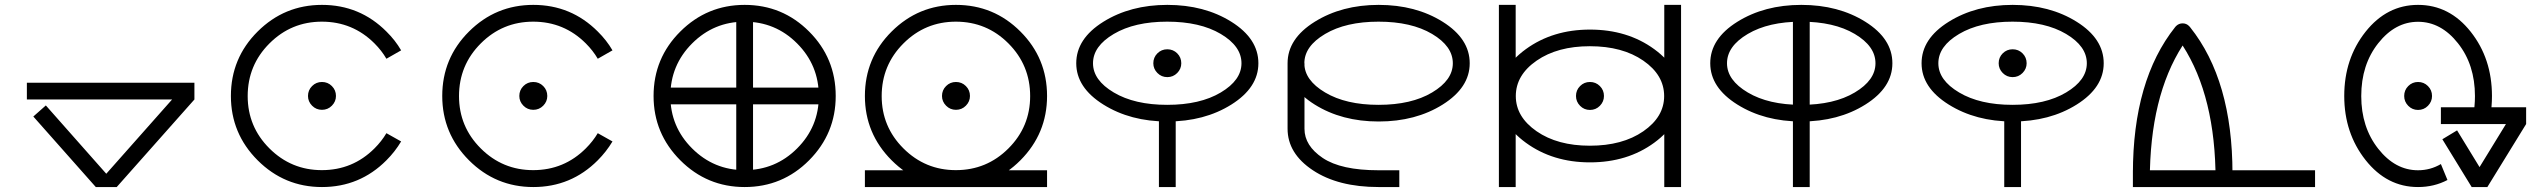

<svg xmlns="http://www.w3.org/2000/svg" viewBox="-20 -775 10224 771"><path d="M87.9 -442.9H760.7V-375.5H87.9ZM398.9 -68.4 710.4 -419.9 760.7 -375.5 448.7 -23.9ZM414.6 -68.4 364.7 -23.9 113.8 -307.1 164.1 -351.6ZM364.7 -67.9H448.7V-23.9H364.7Z M1590.8 -207Q1566.4 -166 1531.7 -131.3Q1424.8 -23.9 1272.9 -23.9Q1122.1 -23.9 1014.6 -131.3Q907.2 -238.8 907.2 -389.6Q907.2 -541.5 1014.6 -648.4Q1122.1 -755.4 1272.9 -755.4Q1424.8 -755.4 1531.7 -648.4Q1567.4 -613.3 1590.8 -572.8L1531.7 -539.1Q1512.7 -571.8 1483.9 -600.6Q1396.5 -688 1272.5 -688Q1149.4 -688 1062 -600.6Q974.6 -513.2 974.6 -389.2Q974.6 -266.1 1062 -179Q1149.4 -91.8 1272.5 -91.8Q1396.5 -91.8 1483.9 -179.2Q1512.7 -208 1531.7 -240.2ZM1272.9 -445.8Q1296.4 -445.8 1312.7 -429.4Q1329.1 -413.1 1329.1 -389.6Q1329.1 -367.2 1312.7 -350.6Q1296.4 -334 1272.9 -334Q1249.5 -334 1233.2 -350.6Q1216.8 -367.2 1216.8 -389.6Q1216.8 -413.1 1233.2 -429.4Q1249.5 -445.8 1272.9 -445.8Z M2439.5 -207Q2415 -166 2380.4 -131.3Q2273.4 -23.9 2121.6 -23.9Q1970.7 -23.9 1863.3 -131.3Q1755.9 -238.8 1755.9 -389.6Q1755.9 -541.5 1863.3 -648.4Q1970.7 -755.4 2121.6 -755.4Q2273.4 -755.4 2380.4 -648.4Q2416 -613.3 2439.5 -572.8L2380.4 -539.1Q2361.3 -571.8 2332.5 -600.6Q2245.1 -688 2121.1 -688Q1998 -688 1910.6 -600.6Q1823.2 -513.2 1823.2 -389.2Q1823.2 -266.1 1910.6 -179Q1998 -91.8 2121.1 -91.8Q2245.1 -91.8 2332.5 -179.2Q2361.3 -208 2380.4 -240.2ZM2121.6 -445.8Q2145 -445.8 2161.4 -429.4Q2177.7 -413.1 2177.7 -389.6Q2177.7 -367.2 2161.4 -350.6Q2145 -334 2121.6 -334Q2098.1 -334 2081.8 -350.6Q2065.4 -367.2 2065.4 -389.6Q2065.4 -413.1 2081.8 -429.4Q2098.1 -445.8 2121.6 -445.8Z M2970.2 -755.4Q3122.1 -755.4 3229 -648.4Q3335.9 -541.5 3335.9 -389.6Q3335.9 -238.8 3229 -131.3Q3122.1 -23.9 2970.2 -23.9Q2819.3 -23.9 2711.9 -131.3Q2604.5 -238.8 2604.5 -389.6Q2604.5 -541.5 2711.9 -648.4Q2819.3 -755.4 2970.2 -755.4ZM2969.7 -688Q2846.7 -688 2759.3 -600.6Q2671.9 -513.2 2671.9 -389.2Q2671.9 -266.1 2759.3 -179Q2846.7 -91.8 2969.7 -91.8Q3093.8 -91.8 3180.9 -179Q3268.1 -266.1 3268.1 -389.2Q3268.1 -513.2 3180.9 -600.6Q3093.8 -688 2969.7 -688ZM2645 -423.3H3295.4V-356H2645ZM2936.5 -64.5V-714.8H3003.9V-64.5Z M3818.8 -755.4Q3970.7 -755.4 4077.6 -648.4Q4184.6 -541.5 4184.6 -389.6Q4184.6 -238.8 4077.6 -131.3Q3970.7 -23.9 3818.8 -23.9Q3668 -23.9 3560.5 -131.3Q3453.1 -238.8 3453.1 -389.6Q3453.1 -541.5 3560.5 -648.4Q3668 -755.4 3818.8 -755.4ZM3818.4 -688Q3695.3 -688 3607.9 -600.6Q3520.5 -513.2 3520.5 -389.2Q3520.5 -266.1 3607.9 -179Q3695.3 -91.8 3818.4 -91.8Q3942.4 -91.8 4029.5 -179Q4116.7 -266.1 4116.7 -389.2Q4116.7 -513.2 4029.5 -600.6Q3942.4 -688 3818.4 -688ZM3818.8 -445.8Q3842.3 -445.8 3858.6 -429.4Q3875 -413.1 3875 -389.6Q3875 -367.2 3858.6 -350.6Q3842.3 -334 3818.8 -334Q3795.4 -334 3779.1 -350.6Q3762.7 -367.2 3762.7 -389.6Q3762.7 -413.1 3779.1 -429.4Q3795.4 -445.8 3818.8 -445.8ZM3453.1 -91.3H4184.6V-23.9H3453.1Z M4667.5 -577.1Q4690.9 -577.1 4707.3 -560.8Q4723.6 -544.4 4723.6 -521Q4723.6 -498.5 4707.3 -481.9Q4690.9 -465.3 4667.5 -465.3Q4644 -465.3 4627.7 -481.9Q4611.3 -498.5 4611.3 -521Q4611.3 -544.4 4627.7 -560.8Q4644 -577.1 4667.5 -577.1ZM4667 -688Q4536.1 -688 4452.6 -638.7Q4369.1 -589.4 4369.1 -521Q4369.1 -453.1 4452.6 -403.6Q4536.1 -354 4667 -354Q4798.8 -354 4882.1 -403.6Q4965.3 -453.1 4965.3 -521Q4965.3 -589.4 4882.1 -638.7Q4798.8 -688 4667 -688ZM4633.8 -23.9V-330.6H4701.2V-23.9ZM4667.5 -755.4Q4816.4 -755.4 4924.8 -687.5Q5033.2 -619.6 5033.2 -521Q5033.2 -423.3 4924.8 -355.2Q4816.4 -287.1 4667.5 -287.1Q4519.5 -287.1 4410.6 -355.2Q4301.8 -423.3 4301.8 -521Q4301.8 -619.6 4410.6 -687.5Q4519.5 -755.4 4667.5 -755.4Z M5516.1 -755.4Q5665 -755.4 5773.4 -687.5Q5881.8 -619.6 5881.8 -521Q5881.8 -423.3 5773.4 -355.2Q5665 -287.1 5516.1 -287.1Q5368.2 -287.1 5259.3 -355.2Q5150.4 -423.3 5150.4 -521Q5150.4 -619.6 5259.3 -687.5Q5368.2 -755.4 5516.1 -755.4ZM5515.6 -688Q5384.8 -688 5301.3 -638.7Q5217.8 -589.4 5217.8 -521Q5217.8 -453.1 5301.3 -403.6Q5384.8 -354 5515.6 -354Q5647.5 -354 5730.7 -403.6Q5814 -453.1 5814 -521Q5814 -589.4 5730.7 -638.7Q5647.5 -688 5515.6 -688ZM5218.3 -257.8Q5218.3 -189.9 5291.7 -140.6Q5365.2 -91.3 5515.6 -91.3H5599.1V-23.9H5516.1Q5353.5 -23.9 5252 -91.3Q5150.4 -158.7 5150.4 -258.3V-521H5218.3Z M6066.4 -755.4V-23.9H5999V-755.4ZM6730.5 -755.4V-23.9H6663.1V-755.4ZM6364.7 -445.8Q6388.2 -445.8 6404.5 -429.4Q6420.9 -413.1 6420.9 -389.6Q6420.9 -366.7 6404.5 -350.1Q6388.2 -333.5 6364.7 -333.5Q6341.3 -333.5 6325 -350.1Q6308.6 -366.7 6308.6 -389.6Q6308.6 -413.1 6325 -429.4Q6341.3 -445.8 6364.7 -445.8ZM6364.3 -589.4Q6234.4 -589.4 6150.6 -531.5Q6066.9 -473.6 6066.9 -389.2Q6066.9 -305.7 6150.6 -247.8Q6234.4 -189.9 6364.3 -189.9Q6495.1 -189.9 6578.9 -247.8Q6662.6 -305.7 6662.6 -389.2Q6662.6 -473.6 6578.9 -531.5Q6495.1 -589.4 6364.3 -589.4ZM6364.7 -656.2Q6515.1 -656.2 6622.8 -577.6Q6730.5 -499 6730.5 -389.6Q6730.5 -280.8 6622.8 -201.9Q6515.1 -123 6364.7 -123Q6215.3 -123 6107.2 -201.9Q5999 -280.8 5999 -389.6Q5999 -499 6107.2 -577.6Q6215.3 -656.2 6364.7 -656.2Z M7212.9 -688Q7082 -688 6998.5 -638.7Q6915 -589.4 6915 -521Q6915 -453.1 6998.5 -403.6Q7082 -354 7212.9 -354Q7344.7 -354 7428 -403.6Q7511.2 -453.1 7511.2 -521Q7511.2 -589.4 7428 -638.7Q7344.7 -688 7212.9 -688ZM7179.7 -23.9V-714.8H7247.1V-23.9ZM7213.4 -755.4Q7362.3 -755.4 7470.7 -687.5Q7579.1 -619.6 7579.1 -521Q7579.1 -423.3 7470.7 -355.2Q7362.3 -287.1 7213.4 -287.1Q7065.4 -287.1 6956.5 -355.2Q6847.7 -423.3 6847.7 -521Q6847.7 -619.6 6956.5 -687.5Q7065.4 -755.4 7213.4 -755.4Z M8062 -577.1Q8085.4 -577.1 8101.8 -560.8Q8118.2 -544.4 8118.2 -521Q8118.2 -498.5 8101.8 -481.9Q8085.4 -465.3 8062 -465.3Q8038.6 -465.3 8022.2 -481.9Q8005.9 -498.5 8005.9 -521Q8005.9 -544.4 8022.2 -560.8Q8038.6 -577.1 8062 -577.1ZM8061.5 -688Q7930.7 -688 7847.2 -638.7Q7763.7 -589.4 7763.7 -521Q7763.7 -453.1 7847.2 -403.6Q7930.7 -354 8061.5 -354Q8193.4 -354 8276.6 -403.6Q8359.9 -453.1 8359.9 -521Q8359.9 -589.4 8276.6 -638.7Q8193.4 -688 8061.5 -688ZM8028.3 -23.9V-330.6H8095.7V-23.9ZM8062 -755.4Q8210.9 -755.4 8319.3 -687.5Q8427.7 -619.6 8427.7 -521Q8427.7 -423.3 8319.3 -355.2Q8210.9 -287.1 8062 -287.1Q7914.1 -287.1 7805.2 -355.2Q7696.3 -423.3 7696.3 -521Q7696.3 -619.6 7805.2 -687.5Q7914.1 -755.4 8062 -755.4Z M8544.9 -91.3H9276.4V-23.9H8544.9ZM8744.6 -592.3Q8612.8 -386.7 8612.8 -50.8L8544.9 -78.6Q8544.9 -453.1 8714.8 -666.5Q8716.8 -668.5 8718.3 -670.4Q8729.5 -681.2 8744.6 -681.2Q8759.8 -681.2 8770.5 -670.4Q8772.5 -668.5 8774.9 -665.5Q8944.8 -452.6 8944.8 -78.6L8877 -50.8Q8877 -386.7 8744.6 -592.3Z M9905.3 -91.3H9968.3V-23.9H9905.3ZM9962.9 -61.5 9905.3 -23.9 9787.6 -215.8 9846.7 -251.5ZM9910.6 -61 10065.4 -313.5 10124 -276.9 9968.3 -23.9ZM9781.7 -344.2H10124V-276.9H9781.7ZM9808.1 -52.2Q9754.4 -23.9 9689.9 -23.9Q9564.9 -23.9 9479.2 -132.3Q9393.6 -240.7 9393.6 -389.6Q9393.6 -539.6 9479.2 -647.5Q9564.9 -755.4 9689.9 -755.4Q9815.9 -755.4 9901.4 -647.5Q9986.8 -539.6 9986.8 -389.6Q9986.8 -347.2 9980 -308.1H9910.6Q9918.5 -346.7 9918.5 -389.2Q9918.5 -515.1 9850.3 -601.3Q9782.2 -687.5 9689.9 -687.5Q9598.1 -687.5 9530 -601.3Q9461.9 -515.1 9461.9 -389.2Q9461.9 -264.2 9530 -177.7Q9598.1 -91.3 9689.9 -91.3Q9739.3 -91.3 9781.7 -116.2ZM9689.9 -445.8Q9713.4 -445.8 9729.7 -429.4Q9746.1 -413.1 9746.1 -389.6Q9746.1 -366.7 9729.7 -350.1Q9713.4 -333.5 9689.9 -333.5Q9667 -333.5 9650.6 -350.1Q9634.3 -366.7 9634.3 -389.6Q9634.3 -413.1 9650.6 -429.4Q9667 -445.8 9689.9 -445.8Z"/></svg>

Font: Stelpolvo Sans Regula
Style: Regular
Weight: 400
Designer: Itomi Saki
Foundry: Itomi Saki
Version: Version 1.003;December 30, 2023;FontCreator 15.0.0.2927 64-b